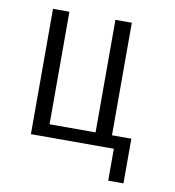

<svg xmlns="http://www.w3.org/2000/svg" viewBox="-79 -620 757 830"><g transform="rotate(10 300.0 -205.0)"><path d="M451 0H87V-550H159V-56H361V-550H433V-56H518V140H451Z"/></g></svg>

Font: JuliaMono Light
Style: Regular
Weight: 300
Monospace: yes
Designer: cormullion
Foundry: corm
Version: Version 0.054; ttfautohint (v1.8.4)